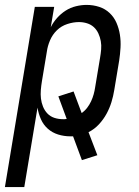

<svg xmlns="http://www.w3.org/2000/svg" viewBox="-48 -548 568 783"><path d="M-28 215 94 -520H173L159 -437Q169 -457 184.5 -474.5Q200 -492 219.5 -504.5Q239 -517 261.5 -522.5Q284 -528 305 -528Q332 -528 356.5 -520Q381 -512 399 -495Q417 -478 427 -455Q437 -432 441 -406.5Q445 -381 443.5 -354Q442 -327 438 -301L418 -181Q414 -156 406.5 -131.5Q399 -107 386.5 -84Q374 -61 355.5 -41Q337 -21 313 -9L349 85L286 105L250 8H239Q213 8 189 0.5Q165 -7 147 -23Q129 -39 119 -61.5Q109 -84 105 -109L51 215ZM208 -62Q212 -62 216 -62Q220 -62 224 -63L190 -155L252 -175L285 -87Q298 -96 307.5 -108.5Q317 -121 323.5 -135Q330 -149 334 -163.5Q338 -178 340 -192L360 -312Q363 -329 364.5 -346.5Q366 -364 363 -380.5Q360 -397 353 -412Q346 -427 334.5 -437.5Q323 -448 307 -453Q291 -458 274 -458Q251 -458 226.5 -450Q202 -442 184 -424.5Q166 -407 156 -383.5Q146 -360 143 -337L123 -217Q120 -199 118.5 -181Q117 -163 119 -146Q121 -129 127.5 -113Q134 -97 145.5 -85Q157 -73 173.5 -67.5Q190 -62 208 -62Z"/></svg>

Font: Iosevka Oblique
Style: Regular
Weight: 400
Italic angle: -9°
Monospace: yes
Designer: Belleve Invis
Foundry: Belleve Invis
Version: Version 32.5.0; ttfautohint (v1.8.4)